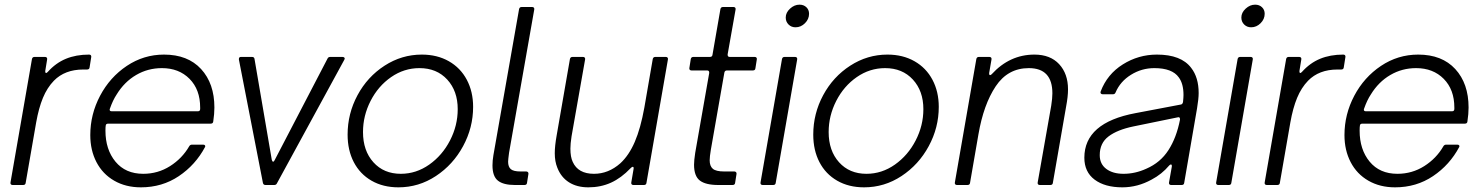

<svg xmlns="http://www.w3.org/2000/svg" viewBox="-20 -793 6357 823"><path d="M34 0Q29 0 26.5 -3Q24 -6 25 -11L117 -540Q119 -549 128 -549H173Q178 -549 180.5 -546Q183 -543 182 -538L174 -489V-486Q174 -480 178 -480Q180 -480 185 -485Q219 -523 262.5 -541Q306 -559 362 -559Q367 -559 369.5 -556Q372 -553 371 -548L364 -504Q363 -495 353 -495H337Q258 -495 211 -447Q182 -417 164 -373.5Q146 -330 135 -268L90 -9Q89 0 79 0Z M367 -214Q367 -303 409 -382.5Q451 -462 523.5 -510.5Q596 -559 683 -559Q785 -559 842 -497Q899 -435 899 -332Q899 -305 894 -272Q893 -263 883 -263H444Q435 -263 433.5 -256.5Q432 -250 432 -233Q432 -152 475 -100Q518 -48 594 -48Q657 -48 709 -81Q761 -114 791 -166Q795 -173 803 -173H851Q856 -173 858.5 -170Q861 -167 859 -163Q818 -86 746.5 -38Q675 10 584 10Q519 10 469.5 -18.5Q420 -47 393.5 -98Q367 -149 367 -214ZM828 -316Q838 -316 838 -326V-332Q838 -409 792.5 -455Q747 -501 674 -501Q614 -501 563.5 -471.5Q513 -442 480 -388Q464 -364 451 -327L450 -323Q450 -316 459 -316Z M1167 -7Q1164 0 1155 0H1118Q1109 0 1107 -9L1004 -538V-540Q1004 -549 1013 -549H1060Q1070 -549 1071 -540L1145 -108Q1147 -100 1151 -100Q1154 -100 1157 -106L1384 -542Q1387 -549 1396 -549H1448Q1454 -549 1456.5 -545.5Q1459 -542 1456 -537Z M1470 -216Q1470 -306 1512.5 -385Q1555 -464 1628.5 -511.5Q1702 -559 1788 -559Q1854 -559 1904 -530.5Q1954 -502 1981 -451Q2008 -400 2008 -335Q2008 -246 1965 -166.5Q1922 -87 1848.5 -38.5Q1775 10 1688 10Q1622 10 1572.5 -18.5Q1523 -47 1496.5 -98Q1470 -149 1470 -216ZM1942 -325Q1942 -403 1897 -452Q1852 -501 1778 -501Q1712 -501 1656.5 -462.5Q1601 -424 1568.5 -360.5Q1536 -297 1536 -227Q1536 -147 1580.5 -97.5Q1625 -48 1698 -48Q1764 -48 1820 -87.5Q1876 -127 1909 -191Q1942 -255 1942 -325Z M2239 -9Q2238 0 2228 0H2187Q2138 0 2114.5 -18.5Q2091 -37 2091 -84Q2091 -105 2095 -128L2205 -754Q2207 -763 2216 -763H2261Q2266 -763 2268.5 -760Q2271 -757 2270 -752L2162 -138Q2158 -108 2158 -100Q2158 -78 2169.5 -68Q2181 -58 2211 -58H2236Q2240 -58 2243 -55Q2246 -52 2245 -47Z M2369 -74Q2358 -101 2358 -136Q2358 -167 2366 -212L2423 -540Q2425 -549 2434 -549H2479Q2484 -549 2486.5 -546Q2489 -543 2488 -538L2430 -209Q2425 -177 2425 -156Q2425 -120 2435 -99Q2458 -48 2526 -48Q2588 -48 2639 -93Q2676 -127 2701 -185Q2726 -243 2742 -332L2778 -540Q2780 -549 2789 -549H2834Q2839 -549 2841.5 -546Q2844 -543 2843 -538L2751 -9Q2750 0 2740 0H2695Q2690 0 2687.5 -3Q2685 -6 2686 -11L2696 -70V-73Q2696 -78 2692 -78Q2689 -78 2683 -72Q2643 -30 2599 -10Q2555 10 2502 10Q2453 10 2419 -11.5Q2385 -33 2369 -74Z M3131 -9Q3130 0 3120 0H3059Q3005 0 2980 -19Q2955 -38 2955 -87Q2955 -105 2960 -138L3020 -480V-482Q3020 -491 3011 -491H2944Q2939 -491 2936.5 -494Q2934 -497 2935 -502L2941 -540Q2943 -549 2952 -549H3023Q3033 -549 3034 -558L3068 -754Q3070 -763 3079 -763H3124Q3129 -763 3131.5 -760Q3134 -757 3133 -752L3099 -560V-558Q3099 -549 3108 -549H3215Q3220 -549 3222.5 -546Q3225 -543 3224 -538L3218 -500Q3217 -491 3207 -491H3096Q3087 -491 3085 -482L3027 -151Q3022 -121 3022 -106Q3022 -81 3035.5 -69.5Q3049 -58 3084 -58H3128Q3132 -58 3135 -55Q3138 -52 3137 -47Z M3305 -9Q3304 0 3294 0H3249Q3244 0 3241.5 -3Q3239 -6 3240 -11L3332 -540Q3334 -549 3343 -549H3388Q3393 -549 3395.5 -546Q3398 -543 3397 -538ZM3348 -718Q3348 -739 3366.5 -756Q3385 -773 3407 -773Q3425 -773 3436.5 -762Q3448 -751 3448 -734Q3448 -711 3430.5 -693.5Q3413 -676 3390 -676Q3372 -676 3360 -688Q3348 -700 3348 -718Z M3466 -216Q3466 -306 3508.5 -385Q3551 -464 3624.5 -511.5Q3698 -559 3784 -559Q3850 -559 3900 -530.5Q3950 -502 3977 -451Q4004 -400 4004 -335Q4004 -246 3961 -166.5Q3918 -87 3844.5 -38.5Q3771 10 3684 10Q3618 10 3568.5 -18.5Q3519 -47 3492.5 -98Q3466 -149 3466 -216ZM3938 -325Q3938 -403 3893 -452Q3848 -501 3774 -501Q3708 -501 3652.5 -462.5Q3597 -424 3564.5 -360.5Q3532 -297 3532 -227Q3532 -147 3576.5 -97.5Q3621 -48 3694 -48Q3760 -48 3816 -87.5Q3872 -127 3905 -191Q3938 -255 3938 -325Z M4138 -9Q4137 0 4127 0H4082Q4077 0 4074.5 -3Q4072 -6 4073 -11L4165 -540Q4167 -549 4176 -549H4221Q4226 -549 4228.5 -546Q4231 -543 4230 -538L4220 -480V-477Q4220 -471 4224 -471Q4227 -471 4231 -475Q4308 -559 4414 -559Q4482 -559 4520 -518Q4558 -477 4558 -410Q4558 -379 4550 -337L4493 -9Q4492 0 4482 0H4437Q4432 0 4429.5 -3Q4427 -6 4428 -11L4486 -340Q4491 -372 4491 -393Q4491 -501 4390 -501Q4300 -501 4248 -423Q4196 -345 4174 -217Z M4628 -117Q4628 -267 4847 -308L5042 -345Q5049 -346 5051 -356Q5053 -376 5053 -386Q5053 -434 5033 -461Q5005 -501 4928 -501Q4874 -501 4828 -472.5Q4782 -444 4762 -397Q4759 -389 4751 -389H4706Q4701 -389 4698.5 -392.5Q4696 -396 4698 -401Q4726 -475 4793 -517Q4860 -559 4939 -559Q5043 -559 5086 -502Q5118 -461 5118 -394Q5118 -370 5111 -328L5056 -9Q5055 0 5045 0H5000Q4995 0 4992.5 -3Q4990 -6 4991 -11L5003 -79V-82Q5003 -88 4999 -88Q4996 -88 4992 -84Q4960 -46 4916 -23Q4856 10 4791 10Q4716 10 4672 -23Q4628 -56 4628 -117ZM4894 -70Q4954 -96 4988.5 -149.5Q5023 -203 5038 -280V-282Q5038 -293 5028 -290L4838 -251Q4770 -237 4732 -208.5Q4694 -180 4694 -128Q4694 -90 4722 -69Q4750 -48 4796 -48Q4846 -48 4894 -70Z M5258 -9Q5257 0 5247 0H5202Q5197 0 5194.5 -3Q5192 -6 5193 -11L5285 -540Q5287 -549 5296 -549H5341Q5346 -549 5348.5 -546Q5351 -543 5350 -538ZM5301 -718Q5301 -739 5319.5 -756Q5338 -773 5360 -773Q5378 -773 5389.5 -762Q5401 -751 5401 -734Q5401 -711 5383.5 -693.5Q5366 -676 5343 -676Q5325 -676 5313 -688Q5301 -700 5301 -718Z M5410 0Q5405 0 5402.5 -3Q5400 -6 5401 -11L5493 -540Q5495 -549 5504 -549H5549Q5554 -549 5556.5 -546Q5559 -543 5558 -538L5550 -489V-486Q5550 -480 5554 -480Q5556 -480 5561 -485Q5595 -523 5638.5 -541Q5682 -559 5738 -559Q5743 -559 5745.5 -556Q5748 -553 5747 -548L5740 -504Q5739 -495 5729 -495H5713Q5634 -495 5587 -447Q5558 -417 5540 -373.5Q5522 -330 5511 -268L5466 -9Q5465 0 5455 0Z M5743 -214Q5743 -303 5785 -382.5Q5827 -462 5899.5 -510.5Q5972 -559 6059 -559Q6161 -559 6218 -497Q6275 -435 6275 -332Q6275 -305 6270 -272Q6269 -263 6259 -263H5820Q5811 -263 5809.5 -256.5Q5808 -250 5808 -233Q5808 -152 5851 -100Q5894 -48 5970 -48Q6033 -48 6085 -81Q6137 -114 6167 -166Q6171 -173 6179 -173H6227Q6232 -173 6234.5 -170Q6237 -167 6235 -163Q6194 -86 6122.5 -38Q6051 10 5960 10Q5895 10 5845.5 -18.5Q5796 -47 5769.5 -98Q5743 -149 5743 -214ZM6204 -316Q6214 -316 6214 -326V-332Q6214 -409 6168.5 -455Q6123 -501 6050 -501Q5990 -501 5939.5 -471.5Q5889 -442 5856 -388Q5840 -364 5827 -327L5826 -323Q5826 -316 5835 -316Z"/></svg>

Font: Open Sauce Two Light Italic
Style: Regular
Weight: 300
Italic angle: -10°
Designer: Alfredo Marco Pradil
Foundry: Creative Sauce Fz LLC
Version: Version 1.477